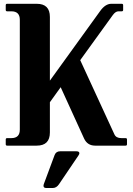

<svg xmlns="http://www.w3.org/2000/svg" viewBox="-20 -757 690 998"><path d="M376.5 29.3Q392.6 29.3 392.6 39.6Q392.6 43.9 387.7 51.3L286.6 200.7Q273.4 220.2 254.4 220.2H220.7Q206.1 220.2 206.1 209Q206.1 204.1 208.5 197.8L263.7 49.3Q271 29.3 293 29.3ZM170.9 0H17.1Q9.8 0 9.8 -7.3V-31.7Q9.8 -39.1 17.1 -39.1H39.1Q83 -39.1 83 -83V-654.3Q83 -698.2 39.1 -698.2H17.1Q9.8 -698.2 9.8 -705.6V-730Q9.8 -737.3 17.1 -737.3H170.9Q239.3 -737.3 239.3 -668.9V-337.9L501 -700.2Q527.8 -737.3 558.6 -737.3H612.8Q620.1 -737.3 620.1 -730V-705.6Q620.1 -698.2 612.8 -698.2H595.7Q580.6 -698.2 566.4 -678.7L397 -444.3L574.7 -58.6Q583.5 -39.1 610.8 -39.1H632.8Q640.1 -39.1 640.1 -31.7V-7.3Q640.1 0 632.8 0H474.6Q434.1 0 417 -37.1L295.4 -303.7L239.3 -225.6V-68.4Q239.3 0 170.9 0Z"/></svg>

Font: Simply Serif
Style: Bold
Weight: 700
Designer: Wojciech Kalinowski "wmk69" (wmk69@o2.pl)
Foundry: Wojciech Kalinowski "wmk69" (wmk69@o2.pl)
Version: Version 1.0.0; 2022-02-18